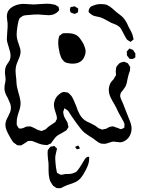

<svg xmlns="http://www.w3.org/2000/svg" viewBox="-20 -730 762 1036"><path d="M690 -36Q690 -22 685 -8Q680 6 671 16Q663 25 651 31.5Q639 38 628 38Q622 38 610 36Q598 34 593 34Q586 34 568 40Q558 44 547 46H542Q530 46 526 45Q513 41 500 30.5Q487 20 481 16Q469 8 463 5Q441 -10 436 -14Q425 -23 414 -37.5Q403 -52 399 -57L386 -75Q360 -111 349 -130Q345 -136 333 -142Q332 -143 330.5 -144.5Q329 -146 328 -146Q327 -144 326 -141.5Q325 -139 325 -137Q324 -135 322.5 -132Q321 -129 321 -126V-124Q321 -120 324 -108Q326 -99 334.5 -85.5Q343 -72 345 -66Q347 -58 347 -55Q350 -47 349 -44Q349 -42 348 -41Q347 -40 346 -39Q344 -37 342 -32.5Q340 -28 337 -26Q335 -24 325 -19Q318 -14 303.5 -6.5Q289 1 281 9Q277 13 271.5 21Q266 29 261 35L255 44L243 49L235 53L225 52Q205 52 175 39Q155 30 146 30Q143 31 139 30.5Q135 30 131 31Q128 32 126 34Q124 36 123 37Q116 42 102 50L95 54Q92 55 87 54.5Q82 54 79 54H74Q71 53 66 48L54 40Q48 34 42 23.5Q36 13 34 10Q22 -11 15.5 -26.5Q9 -42 9 -57Q9 -76 25 -104Q30 -114 34.5 -125Q39 -136 39 -147Q39 -160 35 -171Q31 -182 22 -201Q13 -216 8.5 -228.5Q4 -241 4 -254Q4 -263 5 -269Q6 -275 7 -280Q8 -284 9 -289Q10 -294 10 -301Q10 -311 8 -324Q6 -337 7 -345Q7 -357 10 -366Q12 -374 20.5 -386.5Q29 -399 32 -404Q37 -417 37 -429Q37 -446 27 -476Q17 -504 17 -521Q17 -532 19 -556Q22 -583 21 -604Q20 -611 18.5 -623Q17 -635 17 -643Q17 -654 22 -667Q32 -689 66 -702Q86 -709 109 -709Q119 -709 141 -707L163 -706Q173 -706 195 -708Q219 -710 232 -710Q248 -710 264 -707Q266 -706 270.5 -705.5Q275 -705 278 -704L291 -696Q292 -695 293.5 -694.5Q295 -694 296 -693Q297 -691 297 -688Q297 -685 298 -683Q298 -682 299 -679Q300 -676 299 -675Q299 -674 292 -667Q281 -656 265 -651Q253 -648 241 -648Q230 -648 212 -650Q194 -652 186 -652Q160 -652 135 -649Q132 -649 121 -648Q110 -647 103 -644Q101 -643 98.5 -641Q96 -639 93 -637L86 -632Q85 -631 84 -627.5Q83 -624 82 -623Q79 -616 75 -593Q74 -587 72 -572Q70 -557 70 -544Q70 -530 72 -523Q75 -507 81 -492Q91 -466 91 -452Q91 -436 83.5 -418Q76 -400 73 -393Q64 -371 64 -348Q64 -332 68 -302Q68 -297 69 -282.5Q70 -268 73 -256L80 -228Q91 -193 91 -172Q91 -151 80 -122Q78 -116 75.5 -107Q73 -98 71 -86Q70 -78 70 -63Q71 -61 70.5 -58.5Q70 -56 71 -54L76 -47Q80 -39 83 -37Q84 -36 89 -36.5Q94 -37 96 -37Q102 -37 109.5 -41Q117 -45 122 -47Q128 -48 144 -48L154 -44Q162 -41 173.5 -34.5Q185 -28 194 -26Q203 -23 204 -23L214 -27Q222 -30 224 -31Q228 -33 232.5 -38Q237 -43 241 -46L257 -57Q262 -61 268.5 -64.5Q275 -68 278 -71Q280 -74 281 -76Q282 -78 282 -79Q283 -81 285 -84Q287 -87 287 -90V-92Q287 -104 279 -126Q271 -150 271 -162Q271 -179 278 -194.5Q285 -210 298 -220Q312 -233 326 -234Q329 -234 335 -232Q343 -232 347 -230Q349 -229 350 -227.5Q351 -226 353 -225Q364 -215 369 -207Q376 -195 391 -158Q400 -130 410 -113Q421 -93 438 -81Q451 -72 467 -66Q489 -55 495 -51L512 -38Q514 -37 523 -34Q525 -33 527 -32Q529 -31 532 -31Q534 -30 540 -33Q544 -33 552 -35Q556 -37 561.5 -40.5Q567 -44 571 -45Q577 -47 581.5 -47.5Q586 -48 589 -48Q593 -48 599 -45Q604 -44 622 -37Q624 -36 626.5 -34.5Q629 -33 632 -33Q634 -33 637.5 -34.5Q641 -36 643 -37L650 -41Q652 -43 651.5 -47Q651 -51 651 -52L652 -61Q652 -63 647 -73L635 -95Q627 -108 622 -118Q617 -128 614 -134Q612 -139 608.5 -146.5Q605 -154 599 -164Q595 -171 586 -186.5Q577 -202 572 -216Q567 -230 567 -244Q567 -269 580 -288Q583 -292 587 -296Q591 -300 594 -304Q595 -306 601 -317Q605 -321 606 -325V-328Q606 -332 605 -338Q604 -344 605 -348Q605 -363 609 -371Q610 -373 611.5 -374Q613 -375 614 -377Q617 -381 620.5 -385Q624 -389 631 -392Q634 -393 640 -395Q646 -397 650 -397Q653 -396 657 -394Q661 -392 665 -391L669 -389Q672 -387 677 -377L682 -370Q683 -369 682.5 -366Q682 -363 682 -362Q682 -352 681 -348Q680 -344 677.5 -338Q675 -332 674 -328L668 -303Q665 -281 658 -265Q653 -257 648 -250Q643 -243 639 -238Q633 -232 632 -229Q630 -225 629 -219Q628 -213 629 -208Q629 -207 632 -198Q634 -192 646 -166Q652 -152 659 -132L669 -107Q672 -99 681 -76.5Q690 -54 690 -36ZM459 -664 458 -669Q458 -672 460 -680Q461 -682 464 -687Q467 -692 471 -694Q474 -697 479.5 -698.5Q485 -700 487 -701Q502 -708 525 -708Q546 -708 558 -703Q572 -697 587 -683.5Q602 -670 609 -664Q612 -661 628.5 -649Q645 -637 655 -621Q661 -613 666.5 -601.5Q672 -590 674 -585Q678 -578 687 -561Q696 -544 698 -530Q698 -528 699.5 -523Q701 -518 700 -516L693 -511Q686 -504 685 -504Q683 -504 680 -507Q677 -509 673.5 -510.5Q670 -512 667 -515Q665 -516 663 -520Q661 -524 659 -526Q656 -531 646 -550Q639 -565 633.5 -574Q628 -583 619 -589Q611 -595 599 -599.5Q587 -604 580 -607L558 -619Q534 -633 520 -637Q513 -639 499 -641.5Q485 -644 477 -649L468 -656Q467 -657 464 -659Q461 -661 459 -664ZM357 -677Q357 -679 358.5 -685Q360 -691 362 -692Q363 -693 370 -693Q379 -696 383 -696Q384 -696 394 -689Q401 -685 402 -684V-682L401 -670Q401 -669 401.5 -667.5Q402 -666 401 -664Q401 -663 399.5 -663Q398 -663 397 -662Q395 -661 390 -658Q385 -655 382 -655Q381 -655 379.5 -656Q378 -657 377 -657Q374 -658 369 -659.5Q364 -661 362 -663Q359 -665 357 -677ZM298 -530 301 -538 308 -542Q315 -549 319 -550Q321 -551 327 -551H340Q369 -551 385 -544Q399 -538 409.5 -525Q420 -512 431 -492Q432 -489 437 -476.5Q442 -464 442 -452Q442 -443 438 -431.5Q434 -420 429 -412Q408 -383 361 -387Q341 -389 330 -395Q323 -400 314 -412Q309 -419 302 -443Q294 -479 294 -497Q294 -519 298 -530ZM369 -472H371ZM369 -472 366 -471Q368 -471 369 -472ZM710 -431Q710 -430 710.5 -426Q711 -422 710 -421Q706 -415 696 -412H689Q680 -412 678 -414Q676 -415 673 -421Q672 -423 669.5 -425Q667 -427 666 -430Q664 -433 664.5 -438Q665 -443 665 -444Q665 -445 664 -447.5Q663 -450 664 -451Q665 -454 667.5 -456Q670 -458 671 -460Q673 -461 674.5 -464Q676 -467 678 -468Q681 -468 689 -464Q690 -463 693 -462.5Q696 -462 697 -461Q699 -460 702 -454Q704 -451 706 -448Q708 -445 710 -442Q711 -440 710.5 -436.5Q710 -433 710 -431ZM388 67Q388 66 386.5 64.5Q385 63 386 62Q387 61 389.5 60.5Q392 60 393 59L402 55Q403 55 403 56Q403 57 404 58L410 67L411 70Q411 71 409 72Q407 73 406 73Q398 76 394 75ZM461 117Q462 118 461.5 118.5Q461 119 461 120V132Q460 155 443 187Q431 211 418.5 227Q406 243 388 252Q378 257 363 262Q349 266 342 269Q326 277 318 280Q312 284 309 285Q306 286 301 285.5Q296 285 293 285Q292 285 290.5 285.5Q289 286 287 285Q285 285 283 283.5Q281 282 280 281L269 274Q266 272 263.5 268Q261 264 260 262Q242 241 242 188V159Q242 145 239 131Q237 111 237 102V91Q237 83 238 80Q240 77 242.5 74Q245 71 247 68Q249 66 250 64.5Q251 63 252 62Q255 60 263 60Q270 57 273 58Q276 58 279 64Q280 65 283.5 67.5Q287 70 287 72Q288 73 287 75.5Q286 78 286 79Q282 93 281 100Q278 112 278 125Q278 135 279.5 149Q281 163 282 173Q284 187 286 195Q287 197 287 199.5Q287 202 288 203L296 207Q298 208 301 210Q304 212 308 213H310Q315 213 322 211.5Q329 210 332 209Q337 209 353.5 208.5Q370 208 383 201Q390 199 392 197Q394 195 396.5 191.5Q399 188 401 186Q408 178 420 158Q426 147 434 135Q441 122 452 116Q461 116 461 117Z"/></svg>

Font: Rubik-Burned
Style: Regular
Weight: 400
Designer: NaN (generative design), Hubert & Fischer (Rubik source font outlines)
Foundry: NaN, Hubert & Fischer
Version: Version 1.000